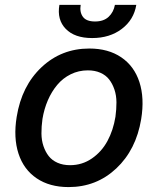

<svg xmlns="http://www.w3.org/2000/svg" viewBox="-20 -750 642 781"><path d="M258.9 11Q181.8 11 129.1 -24.7Q76.3 -60.4 55.2 -125.2Q34.1 -190 47.9 -274.9Q68.2 -400.6 149 -476.6Q229.8 -552.6 343.4 -552.6Q420.5 -552.6 473.2 -516.9Q525.9 -481.2 547.1 -416.2Q568.2 -351.2 554.3 -265.6Q533.7 -140.6 452.9 -64.8Q372.2 11 258.9 11ZM264.9 -78.1Q314.3 -78.1 353.9 -105.5Q393.5 -132.8 417.1 -176.5Q440.7 -220.2 449.6 -274.9Q453.8 -305.8 453.7 -333.8Q453.5 -361.9 445.5 -385.7Q437.5 -409.4 424 -426.8Q410.5 -444.2 388.3 -454Q366.1 -463.8 337.4 -463.8Q300.1 -463.8 267.9 -448Q235.8 -432.2 212.9 -404.8Q190 -377.5 174.7 -342.2Q159.4 -306.8 152.7 -266Q148.4 -235.1 148.6 -207.2Q148.8 -179.3 156.8 -155.7Q164.8 -132.1 178.3 -114.9Q191.8 -97.7 214 -87.9Q236.2 -78.1 264.9 -78.1ZM447.4 -730.1H534.4Q524.5 -669.7 475.5 -632.5Q426.5 -595.2 354.8 -595.2Q283.7 -595.2 247.5 -632.5Q211.3 -669.7 221.6 -730.1H308.2Q303.3 -701 317.1 -681.8Q331 -662.6 366.5 -662.6Q401.6 -662.6 421.9 -681.6Q442.1 -700.6 447.4 -730.1Z"/></svg>

Font: Karasuma Gothic
Style: Medium Italic
Weight: 500
Italic angle: 9.39998°
Designer: Rasmus Andersson / Ryoko Nishizuka
Foundry: Genbu
Version: Version 1.00